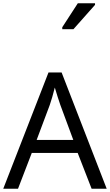

<svg xmlns="http://www.w3.org/2000/svg" viewBox="-20 -1164 679 1184"><path d="M364 -984H433L566 -1134V-1144H460L364 -996ZM545 0H638L360 -717H279L0 0H91L176 -221H459ZM352 -517 432 -301H206L287 -517C295 -540 308 -583 318 -624C325 -599 346 -533 352 -517Z"/></svg>

Font: Noto Sans Tifinagh Agraw Imazighen
Style: Regular
Weight: 400
Designer: JamraPatel
Foundry: JamraPatel LLC
Version: Version 2.006